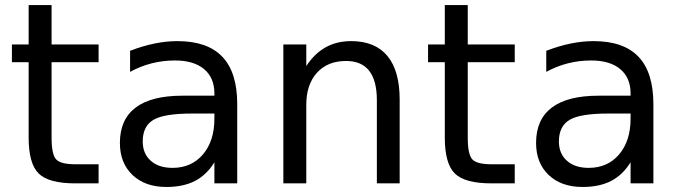

<svg xmlns="http://www.w3.org/2000/svg" viewBox="-20 -722 2684 756"><path d="M183.1 -702.1V-546.9H368.2V-477.1H183.1V-180.2Q183.1 -113.3 201.4 -94.2Q219.7 -75.2 275.9 -75.2H368.2V0H275.9Q171.9 0 132.3 -38.8Q92.8 -77.6 92.8 -180.2V-477.1H26.9V-546.9H92.8V-702.1Z M734.9 -274.9Q626 -274.9 584 -250Q542 -225.1 542 -165Q542 -117.2 573.5 -89.1Q605 -61 659.2 -61Q733.9 -61 779.1 -114Q824.2 -167 824.2 -254.9V-274.9ZM914.1 -312V0H824.2V-83Q793.5 -33.2 747.6 -9.5Q701.7 14.2 635.3 14.2Q551.3 14.2 501.7 -33Q452.1 -80.1 452.1 -159.2Q452.1 -251.5 513.9 -298.3Q575.7 -345.2 698.2 -345.2H824.2V-354Q824.2 -416 783.4 -450Q742.7 -483.9 668.9 -483.9Q622.1 -483.9 577.6 -472.7Q533.2 -461.4 492.2 -439V-522Q541.5 -541 587.9 -550.5Q634.3 -560.1 678.2 -560.1Q796.9 -560.1 855.5 -498.5Q914.1 -437 914.1 -312Z M1553.7 -330.1V0H1463.9V-327.1Q1463.9 -404.8 1433.6 -443.4Q1403.3 -481.9 1342.8 -481.9Q1270 -481.9 1228 -435.5Q1186 -389.2 1186 -309.1V0H1095.7V-546.9H1186V-461.9Q1218.3 -511.2 1262 -535.6Q1305.7 -560.1 1362.8 -560.1Q1457 -560.1 1505.4 -501.7Q1553.7 -443.4 1553.7 -330.1Z M1821.8 -702.1V-546.9H2006.8V-477.1H1821.8V-180.2Q1821.8 -113.3 1840.1 -94.2Q1858.4 -75.2 1914.6 -75.2H2006.8V0H1914.6Q1810.5 0 1771 -38.8Q1731.4 -77.6 1731.4 -180.2V-477.1H1665.5V-546.9H1731.4V-702.1Z M2373.5 -274.9Q2264.6 -274.9 2222.7 -250Q2180.7 -225.1 2180.7 -165Q2180.7 -117.2 2212.2 -89.1Q2243.7 -61 2297.9 -61Q2372.6 -61 2417.7 -114Q2462.9 -167 2462.9 -254.9V-274.9ZM2552.7 -312V0H2462.9V-83Q2432.1 -33.2 2386.2 -9.5Q2340.3 14.2 2273.9 14.2Q2189.9 14.2 2140.4 -33Q2090.8 -80.1 2090.8 -159.2Q2090.8 -251.5 2152.6 -298.3Q2214.4 -345.2 2336.9 -345.2H2462.9V-354Q2462.9 -416 2422.1 -450Q2381.3 -483.9 2307.6 -483.9Q2260.7 -483.9 2216.3 -472.7Q2171.9 -461.4 2130.9 -439V-522Q2180.2 -541 2226.6 -550.5Q2272.9 -560.1 2316.9 -560.1Q2435.5 -560.1 2494.1 -498.5Q2552.7 -437 2552.7 -312Z"/></svg>

Font: Pangururan
Style: Regular
Weight: 400
Designer: Uli Kozok
Foundry: Michael Everson and Uli Kozok
Version: Version 1.005